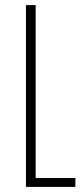

<svg xmlns="http://www.w3.org/2000/svg" viewBox="-20 -734 331 754"><path d="M82 0H276V-35H120V-714H82Z"/></svg>

Font: Noto Sans Armenian Condensed ExtraLight
Style: Regular
Weight: 200
Width: 3
Designer: Monotype Design Team
Foundry: Monotype Imaging Inc.
Version: Version 2.008